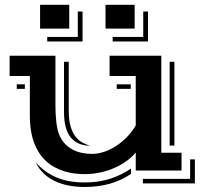

<svg xmlns="http://www.w3.org/2000/svg" viewBox="-20 -700 869 788"><path d="M413.1 -680.2H532.7V-582.5H413.1ZM144.5 -680.2H264.2V-582.5H144.5ZM442.4 -548.3H567.9V-652.8H587.4V-529.8H442.4ZM173.8 -548.3H299.3V-652.8H318.8V-529.8H173.8ZM121.6 -109.4Q111.8 -134.3 107.2 -163.6Q102.5 -192.9 102.5 -228V-388.2H19.5V-471.2H207.5V-269.5Q207.5 -230 211.2 -199Q214.8 -168 221.7 -150.4Q230.5 -127.9 244.6 -112.3Q258.8 -96.7 276.6 -86.9Q294.4 -77.1 315.2 -72.8Q335.9 -68.4 358.4 -68.4Q382.3 -68.4 408 -77.1Q433.6 -85.9 457.5 -101.6Q481.4 -117.2 502.2 -138.7Q522.9 -160.2 537.1 -185.1V-388.2H429.7V-471.2H642.1V-73.2H725.1V0H537.1V-74.2Q521.5 -55.2 499.3 -39.1Q477.1 -22.9 450 -11Q422.9 1 391.6 7.8Q360.4 14.6 326.7 14.6Q253.9 14.6 200.4 -15.9Q147 -46.4 121.6 -109.4ZM676.3 -446.3H695.8V-102.5H676.3ZM242.7 -446.3H262.2V-245.6Q262.2 -207.5 269.5 -182.1Q276.9 -156.7 289.1 -140.6Q301.3 -124.5 316.9 -115.7Q332.5 -106.9 349.1 -102.1Q297.9 -102.5 270.3 -136Q242.7 -169.4 242.7 -240.2ZM459 -354H516.6V-335.4H459ZM48.8 -354H82V-335.4H48.8ZM760.3 34.2V-45.9H779.8V52.7H566.4V34.2ZM127 -32.7Q165 8.3 212.9 28.6Q260.7 48.8 327.1 48.8Q386.2 48.8 432.9 33.4Q479.5 18.1 517.6 -8.3V14.2Q474.6 42 428.2 54.7Q381.8 67.4 327.6 67.4Q253.9 67.4 202.1 41.7Q150.4 16.1 127 -32.7Z"/></svg>

Font: Vast Shadow
Style: Regular
Weight: 400
Designer: Nicole Fally
Foundry: Nicole Fally
Version: Version 1.002